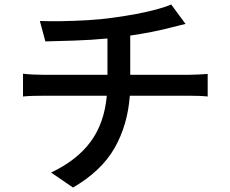

<svg xmlns="http://www.w3.org/2000/svg" viewBox="-20 -800 1040 868"><path d="M84 -466.8Q124 -461.9 173.8 -461.9H465.8V-626Q391.6 -619.1 315.7 -616.5Q239.7 -613.8 185.1 -612.8L160.2 -705.1Q198.2 -703.6 256.8 -704.3Q315.4 -705.1 379.6 -709Q443.8 -712.9 499 -721.2Q546.4 -727.5 595.7 -736.8Q645 -746.1 687 -757.3Q729 -768.6 753.9 -779.8L818.8 -691.9Q798.8 -686.5 782.5 -682.9Q766.1 -679.2 753.9 -675.8Q717.3 -666 668.2 -656.2Q619.1 -646.5 568.8 -639.2V-461.9H835Q850.6 -461.9 876.5 -463.1Q902.3 -464.4 918.9 -465.8V-363.8Q900.9 -365.7 878.7 -366.5Q856.4 -367.2 836.9 -367.2H566.9Q557.1 -234.4 497.8 -130.6Q438.5 -26.9 310.1 47.9L210.9 -20Q327.1 -74.7 389.4 -158.9Q451.7 -243.2 462.9 -367.2H174.8Q151.9 -367.2 127.2 -366.5Q102.5 -365.7 84 -363.8Z"/></svg>

Font: Source Han Sans CN Medium
Style: Regular
Weight: 500
Designer: Ryoko NISHIZUKA  (kana, bopomofo & ideographs); Paul D. Hunt (Latin, Greek & Cyrillic); Sandoll Communications , Soo-you
Foundry: Adobe
Version: Version 2.004;hotconv 1.0.118;makeotfexe 2.5.65603